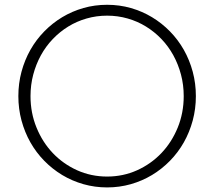

<svg xmlns="http://www.w3.org/2000/svg" viewBox="-20 -784 913 818"><path d="M436.4 14.5Q384.1 14.5 335.5 0.7Q286.8 -13.2 245 -38.4Q203.2 -63.6 168.6 -98.9Q134.1 -134.1 109.5 -177.5Q85 -220.9 71.6 -270.7Q58.2 -320.5 58.2 -374.5Q58.2 -428.6 71.6 -478.4Q85 -528.2 109.5 -571.6Q134.1 -615 168.6 -650.2Q203.2 -685.5 245 -710.7Q286.8 -735.9 335.2 -749.8Q383.6 -763.6 436.4 -763.6Q489.1 -763.6 537.5 -749.8Q585.9 -735.9 627.7 -710.7Q669.5 -685.5 704.1 -650.2Q738.6 -615 763.2 -571.6Q787.7 -528.2 801.1 -478.4Q814.5 -428.6 814.5 -374.5Q814.5 -320.5 801.1 -270.7Q787.7 -220.9 763.2 -177.5Q738.6 -134.1 704.1 -98.9Q669.5 -63.6 627.7 -38.4Q585.9 -13.2 537.3 0.7Q488.6 14.5 436.4 14.5ZM436.4 -31.8Q504.5 -31.8 564.1 -58.6Q623.6 -85.5 667.7 -131.8Q711.8 -178.2 737.3 -240.7Q762.7 -303.2 762.7 -374.5Q762.7 -422.3 751.1 -466.1Q739.5 -510 718.6 -548.2Q697.7 -586.4 668 -617.5Q638.2 -648.6 602 -670.9Q565.9 -693.2 523.9 -705.2Q481.8 -717.3 436.4 -717.3Q390.9 -717.3 348.9 -705.2Q306.8 -693.2 270.7 -670.9Q234.5 -648.6 204.8 -617.5Q175 -586.4 154.1 -548.2Q133.2 -510 121.6 -466.1Q110 -422.3 110 -374.5Q110 -303.2 135.5 -240.7Q160.9 -178.2 205 -131.8Q249.1 -85.5 308.6 -58.6Q368.2 -31.8 436.4 -31.8Z"/></svg>

Font: Spartan Light
Style: Regular
Weight: 300
Designer: Matt Bailey, Mirko Velimirovic
Foundry: Matt Bailey
Version: Version 1.005